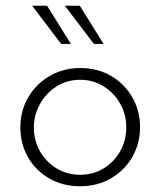

<svg xmlns="http://www.w3.org/2000/svg" viewBox="-20 -641 559 669"><path d="M51 -198Q51 -255 78.5 -302Q106 -349 153.5 -376.5Q201 -404 260 -404Q320 -404 367 -376.5Q414 -349 441 -302Q468 -255 468 -198Q468 -141 441 -94Q414 -47 366.5 -19.5Q319 8 259 8Q200 8 153 -18.5Q106 -45 78.5 -91.5Q51 -138 51 -198ZM98 -197Q98 -151 119.5 -113.5Q141 -76 177.5 -54Q214 -32 259 -32Q304 -32 340.5 -54Q377 -76 398.5 -113.5Q420 -151 420 -197Q420 -243 398.5 -280.5Q377 -318 340.5 -340.5Q304 -363 259 -363Q213 -363 176.5 -339.5Q140 -316 119 -278Q98 -240 98 -197ZM92 -621H144L227 -488H193ZM206 -621H258L341 -488H307Z"/></svg>

Font: Synthetic Light
Style: Regular
Weight: 300
Designer: Santiago Orozco
Foundry: Typemade
Version: Version 2.000; ttfautohint (v1.8.4.7-5d5b)